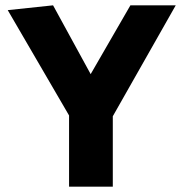

<svg xmlns="http://www.w3.org/2000/svg" viewBox="-20 -700 687 720"><path d="M239 0V-267L9 -662L179 -680L320 -422L469 -680H639L403 -264V0Z"/></svg>

Font: Palanquin Dark SemiBold
Style: Regular
Weight: 600
Designer: Pria Ravichandran
Version: Version 1.001